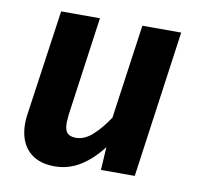

<svg xmlns="http://www.w3.org/2000/svg" viewBox="-66 -598 699 682"><g transform="rotate(10 283.0 -257.0)"><path d="M44 -116Q44 -134 47 -152L101 -530H241L191 -172Q189 -152 189 -145Q189 -118 199 -107.5Q209 -97 230 -97Q261 -97 289.5 -122.5Q318 -148 346 -190L394 -530H534L460 0H338L343 -83Q306 -35 264 -9.5Q222 16 173 16Q111 16 77.5 -19Q44 -54 44 -116Z"/></g></svg>

Font: Fira Sans SemiBold
Style: Italic
Weight: 600
Italic angle: -8°
Designer: bBox Type GmbH & Carrois Corporate GbR & Edenspiekermann AG
Foundry: bBox Type GmbH & Carrois Corporate GbR & Edenspiekermann AG
Version: Version 4.301